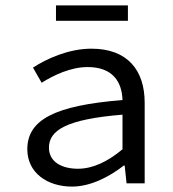

<svg xmlns="http://www.w3.org/2000/svg" viewBox="-20 -678 640 710"><path d="M246 12C315 12 384 -24 438 -66H441L448 0H515V-298C515 -419 451 -498 318 -498C233 -498 151 -460 102 -428L134 -372C179 -400 241 -430 304 -430C398 -430 431 -374 433 -308C182 -288 81 -235 81 -126C81 -39 155 12 246 12ZM268 -54C212 -54 161 -77 161 -132C161 -196 225 -237 433 -254V-126C378 -80 323 -54 268 -54ZM187 -601H453V-658H187Z"/></svg>

Font: Hasklig
Style: Regular
Weight: 400
Monospace: yes
Designer: Paul D. Hunt, Teo Tuominen
Foundry: Adobe Systems Incorporated
Version: Version 2.030;PS 1.0;hotconv 16.6.51;makeotf.lib2.5.65220